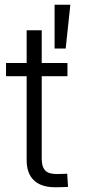

<svg xmlns="http://www.w3.org/2000/svg" viewBox="-20 -788 360 809"><path d="M264.2 -522.5V-466.8H5.4V-522.5ZM92.3 -660.6H155.8V-118.7Q155.8 -84.5 170.9 -69.3Q186 -54.2 220.7 -54.7Q230.5 -54.7 241.9 -55.2Q253.4 -55.7 263.2 -56.2L266.6 -0.5Q254.9 0 241.7 0.5Q228.5 1 216.8 1Q155.3 2 123.8 -27.3Q92.3 -56.6 92.3 -113.3ZM210 -583.5V-768.1H276.4L256.8 -583.5Z"/></svg>

Font: Inter 28pt Light
Style: Regular
Weight: 300
Designer: Rasmus Andersson
Foundry: rsms
Version: Version 4.001;git-66647c0bb